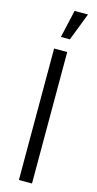

<svg xmlns="http://www.w3.org/2000/svg" viewBox="-145 -998 523 1037"><g transform="rotate(15 117.0 -480.0)"><path d="M134.3 -960 99.2 -805H149.5L209.2 -960ZM80 0V-735H153.3V0Z"/></g></svg>

Font: Hauora
Style: Regular
Weight: 400
Designer: Wayne Shih
Foundry: WCYS
Version: Version 1.001